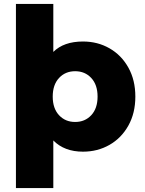

<svg xmlns="http://www.w3.org/2000/svg" viewBox="-20 -762 735 976"><path d="M668 -271Q668 -187 632.5 -123.5Q597 -60 536.5 -25.5Q476 9 402 9Q307 9 251 -48V194H61V-742H251V-498Q304 -551 402 -551Q476 -551 536.5 -516.5Q597 -482 632.5 -418.5Q668 -355 668 -271ZM476 -271Q476 -331 444 -365.5Q412 -400 362 -400Q312 -400 280 -365.5Q248 -331 248 -271Q248 -211 280 -176.5Q312 -142 362 -142Q412 -142 444 -176.5Q476 -211 476 -271Z"/></svg>

Font: CMG Sans ExtraBold
Style: Regular
Weight: 800
Designer: Julieta Ulanovsky
Foundry: Julieta Ulanovsky
Version: Version 7.200